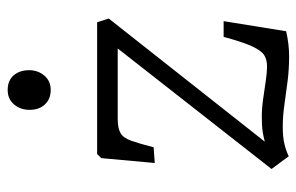

<svg xmlns="http://www.w3.org/2000/svg" viewBox="-160 -624 792 513"><g transform="rotate(-90 236.5 -368.0)"><path d="M81 -505H433L443 -474L114 -57Q125 -60 136.5 -62Q148 -64 159.5 -64.5Q171 -65 181 -65Q203 -65 227.5 -61.5Q252 -58 275.5 -54.5Q299 -51 315 -51Q333 -51 345 -58.5Q357 -66 368.5 -90.5Q380 -115 394 -167H436L409 0Q375 8 342 8Q309 8 276.5 4Q244 0 213.5 -4.5Q183 -9 154 -9Q126 -9 107.5 -4.5Q89 0 75 7L41 -39L363 -450H175Q150 -450 137 -442.5Q124 -435 116.5 -414Q109 -393 99 -354L57 -351L70 -494ZM199 -685Q199 -710 213.5 -727Q228 -744 252 -744Q269 -744 280.5 -737Q292 -730 298.5 -717Q305 -704 305 -687Q305 -663 290.5 -646Q276 -629 252 -629Q228 -629 213.5 -644.5Q199 -660 199 -685Z"/></g></svg>

Font: Literata Light
Style: Italic
Weight: 300
Italic angle: -2°
Designer: Latin by Veronika Burian and Jose Scaglione. Greek by Irene Vlachou. Cyrillic by Vera Evstafieva
Foundry: TypeTogether
Version: Version 3.103;gftools[0.9.29]